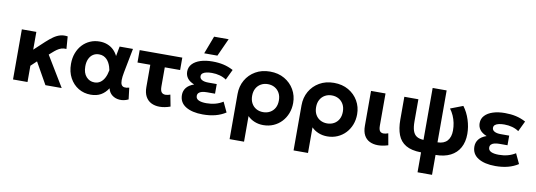

<svg xmlns="http://www.w3.org/2000/svg" viewBox="-68 -1230 5317 1905"><g transform="rotate(10 2590.0 -277.0)"><path d="M71 0V-505H217V-326L320 -422Q357.5 -456.5 390.5 -479.5Q423.5 -502.5 457.2 -511.8Q491 -521 531 -515L540.5 -390Q512.5 -392.5 490 -385.2Q467.5 -378 446.8 -363.2Q426 -348.5 403 -327.5L377 -304.5L561.5 0H397.5L274.5 -218L217 -164V0Z M855 15Q786.5 15 731.2 -18.2Q676 -51.5 643.2 -111.8Q610.5 -172 610.5 -252.5Q610.5 -313 629.2 -362.2Q648 -411.5 681 -446.8Q714 -482 757.8 -501Q801.5 -520 853 -520Q896 -520 931.5 -506.2Q967 -492.5 993.8 -467Q1020.5 -441.5 1037.5 -406.5L1056 -505H1190.5L1143 -260Q1134 -212.5 1133.8 -181.5Q1133.5 -150.5 1142.8 -134.5Q1152 -118.5 1171.5 -115.2Q1191 -112 1221 -120L1235 -4Q1189 17.5 1145.5 14.2Q1102 11 1070.8 -13.2Q1039.5 -37.5 1029.5 -80Q999.5 -33 957 -9Q914.5 15 855 15ZM870.5 -111.5Q904.5 -111.5 929.8 -129Q955 -146.5 971.8 -178.8Q988.5 -211 996.5 -256Q993.5 -273 987.5 -291.8Q981.5 -310.5 971.8 -328.8Q962 -347 947.8 -361.5Q933.5 -376 914.2 -384.8Q895 -393.5 869.5 -393.5Q835 -393.5 809.2 -376.5Q783.5 -359.5 769 -328Q754.5 -296.5 754.5 -253Q754.5 -186 787.8 -148.8Q821 -111.5 870.5 -111.5Z M1548.5 14Q1502 14 1465.5 -4Q1429 -22 1408 -59.8Q1387 -97.5 1387 -156V-380H1258V-505H1687.5V-380H1533V-188Q1533 -146 1546.8 -129.5Q1560.5 -113 1587 -113Q1598.5 -113 1610.2 -115.8Q1622 -118.5 1634.5 -123L1657 -6.5Q1629.5 3.5 1602 8.8Q1574.5 14 1548.5 14Z M1985 15Q1876.5 15 1812.2 -24.5Q1748 -64 1748 -140.5Q1748 -181.5 1772.5 -213Q1797 -244.5 1849.5 -263Q1802 -282 1780.5 -311Q1759 -340 1759 -377.5Q1759 -422.5 1788.5 -454.2Q1818 -486 1870.2 -502.8Q1922.5 -519.5 1989.5 -519.5Q2051 -519.5 2101.2 -508.2Q2151.5 -497 2200.5 -471L2150 -365.5Q2120.5 -386 2083.2 -396.2Q2046 -406.5 2004 -406.5Q1973 -406.5 1949 -401.2Q1925 -396 1911.2 -384.8Q1897.5 -373.5 1897.5 -355Q1897.5 -331.5 1920.5 -318.8Q1943.5 -306 1983.5 -306H2069.5V-209H1988.5Q1959.5 -209 1938.2 -203.5Q1917 -198 1905.8 -186.2Q1894.5 -174.5 1894.5 -156Q1894.5 -127.5 1922.5 -114.2Q1950.5 -101 2001 -101Q2048 -101 2090 -112.2Q2132 -123.5 2167 -146L2214.5 -45Q2168.5 -15 2111.5 0Q2054.5 15 1985 15ZM1894 -585 1962 -764.5H2108.5L2027 -585Z M2290 210V-244.5Q2290 -322.5 2325.5 -384.8Q2361 -447 2424 -483.5Q2487 -520 2570 -520Q2653.5 -520 2716.2 -483.8Q2779 -447.5 2814 -386.8Q2849 -326 2849 -252.5Q2849 -196 2830.2 -147.5Q2811.5 -99 2777.2 -62.5Q2743 -26 2696 -5.5Q2649 15 2593 15Q2546.5 15 2505.5 -1.5Q2464.5 -18 2435.5 -48V210ZM2570 -111.5Q2609 -111.5 2639.8 -128.8Q2670.5 -146 2687.8 -177.5Q2705 -209 2705 -252.5Q2705 -296 2687.5 -327.5Q2670 -359 2639.5 -376.2Q2609 -393.5 2570 -393.5Q2531.5 -393.5 2501 -376.2Q2470.5 -359 2453 -327.5Q2435.5 -296 2435.5 -252.5Q2435.5 -209 2452.8 -177.5Q2470 -146 2500.5 -128.8Q2531 -111.5 2570 -111.5Z M2934.5 210V-244.5Q2934.5 -322.5 2970 -384.8Q3005.5 -447 3068.5 -483.5Q3131.5 -520 3214.5 -520Q3298 -520 3360.8 -483.8Q3423.5 -447.5 3458.5 -386.8Q3493.5 -326 3493.5 -252.5Q3493.5 -196 3474.8 -147.5Q3456 -99 3421.8 -62.5Q3387.5 -26 3340.5 -5.5Q3293.5 15 3237.5 15Q3191 15 3150 -1.5Q3109 -18 3080 -48V210ZM3214.5 -111.5Q3253.5 -111.5 3284.2 -128.8Q3315 -146 3332.2 -177.5Q3349.5 -209 3349.5 -252.5Q3349.5 -296 3332 -327.5Q3314.5 -359 3284 -376.2Q3253.5 -393.5 3214.5 -393.5Q3176 -393.5 3145.5 -376.2Q3115 -359 3097.5 -327.5Q3080 -296 3080 -252.5Q3080 -209 3097.2 -177.5Q3114.5 -146 3145 -128.8Q3175.5 -111.5 3214.5 -111.5Z M3749 14Q3701.5 14 3665.2 -3.8Q3629 -21.5 3609 -58.5Q3589 -95.5 3589 -154V-505H3735V-181Q3735 -142 3747.2 -126.2Q3759.5 -110.5 3785 -110.5Q3795 -110.5 3806.5 -113.2Q3818 -116 3830.5 -120.5L3851.5 -3.5Q3824.5 5 3798.5 9.5Q3772.5 14 3749 14Z M4183.5 210V9.5Q4085.5 8 4029 -25.8Q3972.5 -59.5 3948.5 -122.5Q3924.5 -185.5 3924.5 -274V-505H4066V-282Q4066 -223.5 4078.2 -187.5Q4090.5 -151.5 4117 -135Q4143.5 -118.5 4186 -117V-640H4327V-117Q4359.5 -117.5 4384.2 -127.2Q4409 -137 4425.2 -155.5Q4441.5 -174 4449.8 -200.2Q4458 -226.5 4458 -259Q4458 -298 4450.5 -335Q4443 -372 4428 -406Q4413 -440 4391 -469L4517 -517.5Q4558.5 -462.5 4581.2 -391.5Q4604 -320.5 4604 -250Q4604 -169.5 4572.2 -111.5Q4540.5 -53.5 4479.2 -22.2Q4418 9 4329.5 9.5V210Z M4931.5 15Q4823 15 4758.8 -24.5Q4694.5 -64 4694.5 -140.5Q4694.5 -181.5 4719 -213Q4743.5 -244.5 4796 -263Q4748.5 -282 4727 -311Q4705.5 -340 4705.5 -377.5Q4705.5 -422.5 4735 -454.2Q4764.5 -486 4816.8 -502.8Q4869 -519.5 4936 -519.5Q4997.5 -519.5 5047.8 -508.2Q5098 -497 5147 -471L5096.5 -365.5Q5067 -386 5029.8 -396.2Q4992.5 -406.5 4950.5 -406.5Q4919.5 -406.5 4895.5 -401.2Q4871.5 -396 4857.8 -384.8Q4844 -373.5 4844 -355Q4844 -331.5 4867 -318.8Q4890 -306 4930 -306H5016V-209H4935Q4906 -209 4884.8 -203.5Q4863.5 -198 4852.2 -186.2Q4841 -174.5 4841 -156Q4841 -127.5 4869 -114.2Q4897 -101 4947.5 -101Q4994.5 -101 5036.5 -112.2Q5078.5 -123.5 5113.5 -146L5161 -45Q5115 -15 5058 0Q5001 15 4931.5 15Z"/></g></svg>

Font: Geologica Roman SemiBold
Style: Regular
Weight: 600
Designer: Sindre Bremnes, Frode Helland
Foundry: Monokrom Skriftforlag AS
Version: Version 1.010;gftools[0.9.28]